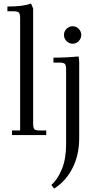

<svg xmlns="http://www.w3.org/2000/svg" viewBox="-20 -766 562 1089"><path d="M271 283.2Q306.6 252.4 330.8 193.6Q355 134.8 355 51.8V-371.1Q355 -396 347.9 -403.6Q340.8 -411.1 315.9 -411.1H283.2V-439Q355.5 -439 425.8 -445.8L429.2 -418V16.1Q429.2 115.2 389.9 189.9Q350.6 264.6 287.1 303.2ZM357.4 -533Q342.8 -547.9 342.8 -567.9Q342.8 -587.9 357.4 -602.5Q372.1 -617.2 392.1 -617.2Q412.1 -617.2 426.5 -602.5Q440.9 -587.9 440.9 -567.9Q440.9 -547.9 426.5 -533Q412.1 -518.1 392.1 -518.1Q372.1 -518.1 357.4 -533ZM22 -702.1V-729Q113.8 -729 155.8 -746.1L168 -717.8V-65.9Q168 -41 175 -33.4Q182.1 -25.9 207 -25.9H242.2V0H47.9V-25.9H94.2V-662.1Q94.2 -687 87.2 -694.6Q80.1 -702.1 55.2 -702.1Z"/></svg>

Font: Dihjauti S
Style: Regular
Weight: 400
Designer: T. Christopher White
Version: Version 3.0.0